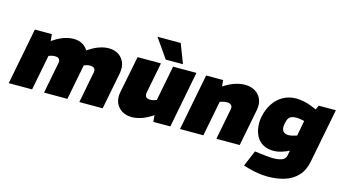

<svg xmlns="http://www.w3.org/2000/svg" viewBox="-105 -1131 3098 1724"><g transform="rotate(15 1444.0 -269.5)"><path d="M-6 0 96 -525H254L263 -425L227 -442L287 -480Q331 -508 374 -521.5Q417 -535 455 -535Q506 -535 543.5 -511.5Q581 -488 599 -445Q617 -402 606 -343L539 0H322L378 -288Q383 -311 372.5 -326Q362 -341 332 -341Q322 -341 312.5 -339.5Q303 -338 294 -335L275 -328L211 0ZM650 0 706 -288Q711 -311 700.5 -326Q690 -341 660 -341Q650 -341 640.5 -340Q631 -339 622 -335L599 -326L555 -442L615 -480Q659 -508 702 -521.5Q745 -535 783 -535Q834 -535 871.5 -511.5Q909 -488 927 -445Q945 -402 934 -343L867 0Z M1138 9Q1087 9 1047.5 -14.5Q1008 -38 989.5 -81.5Q971 -125 983 -183L1051 -525H1268L1212 -238Q1208 -215 1218 -200Q1228 -185 1259 -185Q1270 -185 1279 -186.5Q1288 -188 1297 -191L1317 -198L1381 -525H1598L1496 0H1338L1329 -100L1370 -84L1309 -46Q1265 -18 1220.5 -4.5Q1176 9 1138 9ZM1301 -569 1176 -748H1392L1461 -569Z M1586 0 1688 -525H1846L1855 -425L1810 -442L1873 -480Q1919 -508 1964 -521.5Q2009 -535 2049 -535Q2102 -535 2142 -511.5Q2182 -488 2200.5 -445Q2219 -402 2208 -343L2141 0H1924L1980 -288Q1985 -311 1973.5 -326Q1962 -341 1929 -341Q1918 -341 1908 -339.5Q1898 -338 1888 -335L1867 -328L1803 0Z M2456 209Q2413 209 2366.5 202Q2320 195 2275 182L2226 168L2288 20L2328 25Q2362 29 2396 33Q2430 37 2461 37Q2508 37 2540.5 25Q2573 13 2580 -20L2650 -389L2689 -425L2735 -525H2894L2797 -28Q2781 60 2733 112Q2685 164 2614 186.5Q2543 209 2456 209ZM2445 -28Q2386 -28 2346.5 -52Q2307 -76 2286 -115.5Q2265 -155 2260 -202.5Q2255 -250 2264 -296Q2279 -368 2314.5 -421.5Q2350 -475 2403.5 -505Q2457 -535 2523 -535Q2555 -535 2595 -527.5Q2635 -520 2675 -503L2731 -480L2671 -352L2631 -361Q2614 -365 2599.5 -367Q2585 -369 2571 -369Q2546 -369 2528 -363Q2510 -357 2498.5 -340.5Q2487 -324 2481 -291Q2475 -260 2480 -239.5Q2485 -219 2501 -209Q2517 -199 2543 -199Q2554 -199 2568.5 -202Q2583 -205 2598 -210L2618 -216L2653 -103L2604 -75Q2563 -53 2523 -40.5Q2483 -28 2445 -28Z"/></g></svg>

Font: REM Black
Style: Italic
Weight: 900
Italic angle: -11°
Designer: Octavio Pardo
Foundry: Ashler Design
Version: Version 1.005;gftools[0.9.28]